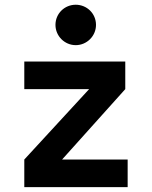

<svg xmlns="http://www.w3.org/2000/svg" viewBox="-20 -771 626 791"><path d="M80.1 0H505.9V-113.8H235.8L496.1 -403.8V-517.6H80.1V-403.8H347.2L80.1 -113.8ZM292 -585C337.9 -585 375.5 -622.6 375.5 -668.5C375.5 -715.3 337.9 -751.5 292 -751.5C246.1 -751.5 208.5 -715.3 208.5 -668.5C208.5 -622.6 246.1 -585 292 -585Z"/></svg>

Font: CaskaydiaCove Nerd Font
Style: Bold
Weight: 700
Designer: Aaron Bell
Foundry: Saja Typeworks
Version: Version 2111.1;Nerd Fonts 2.3.0